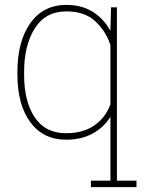

<svg xmlns="http://www.w3.org/2000/svg" viewBox="-20 -558 595 781"><path d="M50.8 -264.6Q50.8 -390.1 103.5 -464.1Q156.2 -538.1 250 -538.1Q312 -538.1 357.2 -510Q402.3 -481.9 429.2 -432.6L431.6 -528.3H455.6V176.8H535.2V203.1H349.6V176.8H429.2V-83Q402.8 -40 356.9 -14.9Q311 10.3 249 10.3Q155.8 10.3 103.3 -61Q50.8 -132.3 50.8 -254.4ZM78.1 -254.4Q78.1 -145 121.3 -80.6Q164.6 -16.1 248.5 -16.1Q318.4 -16.1 364 -48.1Q409.7 -80.1 429.2 -133.8V-375Q410.6 -431.2 367.7 -471.4Q324.7 -511.7 249.5 -511.7Q165.5 -511.7 121.8 -443.1Q78.1 -374.5 78.1 -264.6Z"/></svg>

Font: TypoPRO Roboto Slab
Style: Thin
Weight: 250
Designer: Google
Version: Version 1.100263; 2013; ttfautohint (v0.94.20-1c74) -l 8 -r 